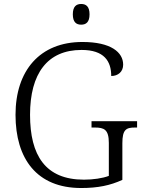

<svg xmlns="http://www.w3.org/2000/svg" viewBox="-20 -935 722 965"><path d="M388 -811C412 -811 430 -823 430 -863C430 -903 412 -915 388 -915C364 -915 346 -903 346 -863C346 -823 364 -811 388 -811ZM388 10C472 10 534 -3 595 -31V-215C595 -284 614 -294 658 -294H669V-326H440V-294H457C503 -294 527 -284 527 -217V-51C496 -39 448 -32 402 -32C208 -32 131 -154 131 -358C131 -565 218 -684 390 -684C504 -684 539 -627 539 -553C573 -553 599 -574 599 -610C599 -672 538 -724 394 -724C180 -724 58 -580 58 -358C58 -137 165 10 388 10Z"/></svg>

Font: Noto Serif Lao Light
Style: Regular
Weight: 300
Designer: Monotype Design Team
Foundry: Monotype Imaging Inc.
Version: Version 2.003